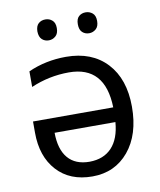

<svg xmlns="http://www.w3.org/2000/svg" viewBox="-83 -794 725 870"><g transform="rotate(-10 279.5 -359.0)"><path d="M271 -58.1Q335.9 -58.6 373.5 -98.6Q411.1 -138.7 417 -214.8H137.2Q137.7 -138.2 171.9 -98.1Q206.1 -58.1 271 -58.1ZM247.1 -544.9Q366.2 -544.9 434.6 -471.7Q502.9 -398.4 502.9 -270.5Q502.9 -142.6 439.5 -66.4Q376 9.8 272.5 9.8Q168.9 9.8 109.4 -55.7Q49.8 -121.1 49.8 -231V-282.2H418.9Q414.1 -473.1 248 -473.1Q156.7 -473.1 73.2 -437V-508.8Q153.8 -544.9 247.1 -544.9ZM326.2 -680.7Q326.2 -705.6 338.9 -716.8Q351.6 -728 370.1 -728Q387.7 -728 401.4 -716.8Q415 -705.6 415 -680.7Q415 -655.3 401.4 -643.6Q387.7 -631.8 370.1 -631.8Q351.6 -631.8 338.9 -643.6Q326.2 -655.3 326.2 -680.7ZM140.1 -680.7Q140.6 -705.6 153.3 -716.8Q166 -728 184.6 -728Q203.1 -728 215.8 -716.8Q229.5 -705.6 229.5 -680.7Q229.5 -655.3 215.8 -643.6Q202.1 -631.8 184.6 -631.8Q166 -631.8 153.3 -643.6Q140.6 -655.3 140.1 -680.7Z"/></g></svg>

Font: OpenSans-Regular
Style: Regular
Weight: 400
Foundry: Ascender Corporation
Version: Version 1.10